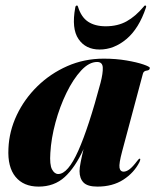

<svg xmlns="http://www.w3.org/2000/svg" viewBox="-20 -665 562 694"><path d="M421.5 -118Q409.5 -73 412 -58.8Q414.5 -44.5 426.5 -44.5Q436.5 -44.5 448 -53Q459.5 -61.5 476.5 -84Q482.5 -92 485 -91.5Q489.5 -91.5 484 -79Q464.5 -40.5 425.8 -15.5Q387 9.5 332 9.5Q296.5 9.5 282 -5.2Q267.5 -20 267.5 -46.5Q267.5 -58.5 271.8 -80Q276 -101.5 282 -126Q252 -60 214 -25.2Q176 9.5 119.5 9.5Q65 9.5 36 -26Q7 -61.5 10.5 -128Q13 -190.5 40.5 -248.8Q68 -307 115 -353Q162 -399 223.2 -426Q284.5 -453 355 -453Q399 -453 437 -446.5Q475 -440 498.2 -432Q521.5 -424 521.5 -419.5Q521.5 -411 510.2 -409.8Q499 -408.5 496.5 -398.5ZM162 -112.5Q159 -69.5 168 -52.8Q177 -36 190.5 -36Q225.5 -36 263 -120.2Q300.5 -204.5 343.5 -366Q352.5 -401 351.5 -421Q350.5 -441 331 -441Q302 -441 273.2 -410Q244.5 -379 220.2 -329.2Q196 -279.5 180.5 -222.2Q165 -165 162 -112.5ZM362 -570Q405.5 -570 437.8 -588Q470 -606 499 -640.5Q501.5 -645 505 -645Q510 -645 507.5 -637.5Q482 -561.5 437 -523.8Q392 -486 340 -486Q289.5 -486 263.8 -523.8Q238 -561.5 252 -637.5Q253 -645 258 -645Q261 -645 262 -640.5Q273.5 -603 298.5 -586.5Q323.5 -570 362 -570Z"/></svg>

Font: Fraunces 144pt S000
Style: Bold Italic
Weight: 700
Italic angle: -16°
Version: Version 1.000; ttfautohint (v1.8.3)